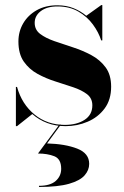

<svg xmlns="http://www.w3.org/2000/svg" viewBox="-20 -490 492 761"><path d="M222.5 179Q222.5 140 195.2 129.2Q168 118.5 130.5 118.5L215.5 3.5H221.5L166.5 78.5Q238.5 80.5 286 99Q333.5 117.5 333.5 159.5Q333.5 184.5 315.2 205.2Q297 226 253.5 238.5Q210 251 134.5 251V246.5Q179 246.5 200.8 227.2Q222.5 208 222.5 179ZM47.5 10H43V-145.5H47.5Q66.5 -77 117 -36Q167.5 5 236.5 5Q284.5 5 315.2 -15Q346 -35 346 -72.5Q346 -100.5 324.8 -116.8Q303.5 -133 270.2 -144.2Q237 -155.5 199.5 -167.2Q162 -179 128.8 -197.2Q95.5 -215.5 74.2 -246Q53 -276.5 53 -325.5Q53 -365 72 -397.5Q91 -430 125.5 -449.5Q160 -469 207.5 -469Q243 -469 271.5 -457.5Q300 -446 322 -427.5L381.5 -470H385.5V-330H381Q371 -362 348.2 -393Q325.5 -424 290.5 -444.2Q255.5 -464.5 208 -464.5Q166 -464.5 141.8 -446Q117.5 -427.5 117.5 -399.5Q117.5 -372 139.2 -355.5Q161 -339 195.5 -327Q230 -315 268.8 -302.5Q307.5 -290 342 -271.5Q376.5 -253 398.5 -223.2Q420.5 -193.5 420.5 -146.5Q420.5 -94.5 394.5 -59.8Q368.5 -25 327.2 -7.5Q286 10 240 10Q200.5 10 167.2 -2.5Q134 -15 108 -38Z"/></svg>

Font: Bodoni* 36pt
Style: Bold
Weight: 700
Version: Version 2.3